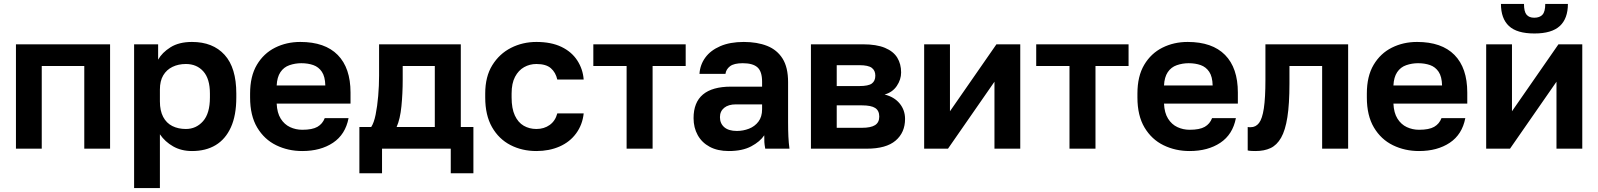

<svg xmlns="http://www.w3.org/2000/svg" viewBox="-20 -755 8116 975"><path d="M61 0V-530H539V0H408V-420H192V0Z M661 200V-530H783V-452Q803 -488 846 -515Q889 -542 955 -542Q1061 -542 1120.5 -476.5Q1180 -411 1180 -280V-260Q1180 -169 1152.5 -108.5Q1125 -48 1075 -18Q1025 12 955 12Q901 12 859.5 -11.5Q818 -35 792 -73V200ZM924 -100Q976 -100 1011 -139.5Q1046 -179 1046 -260V-280Q1046 -355 1012.5 -392.5Q979 -430 924 -430Q886 -430 856 -415.5Q826 -401 809 -372.5Q792 -344 792 -300V-240Q792 -193 808.5 -161.5Q825 -130 855 -115Q885 -100 924 -100Z M1515 12Q1443 12 1382.5 -17.5Q1322 -47 1286 -107.5Q1250 -168 1250 -260V-280Q1250 -368 1284.5 -426Q1319 -484 1377 -513Q1435 -542 1505 -542Q1630 -542 1695 -476Q1760 -410 1760 -285V-229H1385Q1387 -182 1405.5 -152.5Q1424 -123 1453 -109.5Q1482 -96 1515 -96Q1566 -96 1592 -111Q1618 -126 1629 -155H1750Q1734 -72 1671 -30Q1608 12 1515 12ZM1510 -434Q1479 -434 1450 -424Q1421 -414 1404 -388.5Q1387 -363 1385 -321H1632Q1631 -366 1614.5 -390.5Q1598 -415 1571 -424.5Q1544 -434 1510 -434Z M1805 125V-110H1865Q1879 -131 1887.5 -173Q1896 -215 1900.5 -267.5Q1905 -320 1905 -371V-530H2320V-110H2384V125H2269V0H1920V125ZM1994 -110H2188V-420H2025V-351Q2025 -281 2018.5 -215.5Q2012 -150 1994 -110Z M2704 12Q2631 12 2572 -18.5Q2513 -49 2478.5 -109.5Q2444 -170 2444 -260V-280Q2444 -366 2480 -424Q2516 -482 2575 -512Q2634 -542 2704 -542Q2779 -542 2831 -517Q2883 -492 2911.5 -448Q2940 -404 2944 -351H2810Q2802 -387 2777.5 -408.5Q2753 -430 2704 -430Q2670 -430 2641.5 -414Q2613 -398 2595.5 -365Q2578 -332 2578 -280V-260Q2578 -204 2594.5 -168.5Q2611 -133 2639.5 -116.5Q2668 -100 2704 -100Q2743 -100 2771.5 -120.5Q2800 -141 2810 -179H2944Q2938 -122 2906 -78Q2874 -34 2821.5 -11Q2769 12 2704 12Z M3162 0V-420H2993V-530H3462V-420H3294V0Z M3681 12Q3624 12 3584 -9.5Q3544 -31 3523 -69Q3502 -107 3502 -155Q3502 -235 3549.5 -275Q3597 -315 3692 -315H3850V-340Q3850 -392 3826.5 -413Q3803 -434 3752 -434Q3707 -434 3687 -418.5Q3667 -403 3664 -380H3532Q3535 -426 3561.5 -462.5Q3588 -499 3637.5 -520.5Q3687 -542 3757 -542Q3825 -542 3875.5 -522Q3926 -502 3954 -457.5Q3982 -413 3982 -338V-135Q3982 -93 3983.5 -61.5Q3985 -30 3989 0H3866Q3862 -22 3861.5 -33.5Q3861 -45 3861 -68Q3840 -36 3795 -12Q3750 12 3681 12ZM3722 -90Q3754 -90 3783.5 -101.5Q3813 -113 3831.5 -137.5Q3850 -162 3850 -200V-225H3717Q3679 -225 3657.5 -207.5Q3636 -190 3636 -160Q3636 -128 3658 -109Q3680 -90 3722 -90Z M4098 0V-530H4362Q4431 -530 4474 -512Q4517 -494 4536.5 -462Q4556 -430 4556 -387Q4556 -351 4534 -318.5Q4512 -286 4472 -275Q4521 -263 4548.5 -229.5Q4576 -196 4576 -151Q4576 -82 4528 -41Q4480 0 4382 0ZM4229 -106H4357Q4402 -106 4423.5 -119.5Q4445 -133 4445 -163Q4445 -193 4424.5 -206.5Q4404 -220 4357 -220H4229ZM4229 -318H4344Q4390 -318 4407.5 -331Q4425 -344 4425 -371Q4425 -397 4407 -410.5Q4389 -424 4344 -424H4229Z M4673 0V-530H4804V-190L5040 -530H5161V0H5030V-340L4794 0Z M5411 0V-420H5242V-530H5711V-420H5543V0Z M6021 12Q5949 12 5888.5 -17.5Q5828 -47 5792 -107.5Q5756 -168 5756 -260V-280Q5756 -368 5790.5 -426Q5825 -484 5883 -513Q5941 -542 6011 -542Q6136 -542 6201 -476Q6266 -410 6266 -285V-229H5891Q5893 -182 5911.5 -152.5Q5930 -123 5959 -109.5Q5988 -96 6021 -96Q6072 -96 6098 -111Q6124 -126 6135 -155H6256Q6240 -72 6177 -30Q6114 12 6021 12ZM6016 -434Q5985 -434 5956 -424Q5927 -414 5910 -388.5Q5893 -363 5891 -321H6138Q6137 -366 6120.5 -390.5Q6104 -415 6077 -424.5Q6050 -434 6016 -434Z M6356 12Q6348 12 6336 11.5Q6324 11 6316 9V-110Q6319 -109 6331 -109Q6357 -109 6373.5 -130.5Q6390 -152 6398 -205Q6406 -258 6406 -350V-530H6826V0H6694V-420H6528V-330Q6528 -227 6517.5 -160Q6507 -93 6485.5 -55.5Q6464 -18 6432 -3Q6400 12 6356 12Z M7186 12Q7114 12 7053.5 -17.5Q6993 -47 6957 -107.5Q6921 -168 6921 -260V-280Q6921 -368 6955.5 -426Q6990 -484 7048 -513Q7106 -542 7176 -542Q7301 -542 7366 -476Q7431 -410 7431 -285V-229H7056Q7058 -182 7076.5 -152.5Q7095 -123 7124 -109.5Q7153 -96 7186 -96Q7237 -96 7263 -111Q7289 -126 7300 -155H7421Q7405 -72 7342 -30Q7279 12 7186 12ZM7181 -434Q7150 -434 7121 -424Q7092 -414 7075 -388.5Q7058 -363 7056 -321H7303Q7302 -366 7285.5 -390.5Q7269 -415 7242 -424.5Q7215 -434 7181 -434Z M7527 0V-530H7658V-190L7894 -530H8015V0H7884V-340L7648 0ZM7772 -585Q7683 -585 7642.5 -623Q7602 -661 7602 -735H7719Q7719 -696 7732 -680.5Q7745 -665 7771 -665Q7799 -665 7813 -680.5Q7827 -696 7827 -735H7942Q7942 -661 7901 -623Q7860 -585 7772 -585Z"/></svg>

Font: Golos Text SemiBold
Style: Regular
Weight: 600
Designer: A.Korolkova, Vitaly Kuzmin
Foundry: ParaType Ltd
Version: Version 2.004